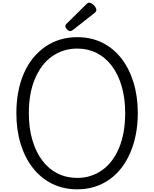

<svg xmlns="http://www.w3.org/2000/svg" viewBox="-20 -1392 1148 1431"><path d="M556 19Q452 19 368.5 -22.5Q285 -64 225.5 -139.5Q166 -215 134 -319Q102 -423 102 -549Q102 -633 116 -707Q130 -781 157.5 -844.5Q185 -908 225 -957.5Q265 -1007 315.5 -1042.5Q366 -1078 426.5 -1096.5Q487 -1115 556 -1115Q659 -1115 742 -1074Q825 -1033 884 -957.5Q943 -882 975 -778Q1007 -674 1007 -549Q1007 -465 992.5 -390.5Q978 -316 950.5 -252.5Q923 -189 884 -139Q845 -89 794.5 -53.5Q744 -18 684 0.5Q624 19 556 19ZM556 -66Q609 -66 655.5 -81Q702 -96 742 -124.5Q782 -153 813.5 -194.5Q845 -236 867.5 -290Q890 -344 901.5 -409Q913 -474 913 -549Q913 -660 887 -749Q861 -838 813.5 -901Q766 -964 700.5 -997Q635 -1030 556 -1030Q502 -1030 455 -1015Q408 -1000 367.5 -971.5Q327 -943 295.5 -901.5Q264 -860 241 -806Q218 -752 206.5 -688Q195 -624 195 -549Q195 -437 221.5 -347.5Q248 -258 295.5 -195Q343 -132 409.5 -99Q476 -66 556 -66ZM504 -1160Q492 -1160 479.5 -1173Q467 -1186 467 -1196Q467 -1201 468.5 -1205Q470 -1209 476 -1215L624 -1361Q629 -1366 633.5 -1369Q638 -1372 645 -1372Q655 -1372 667.5 -1363Q680 -1354 689 -1342Q698 -1330 698 -1319Q698 -1312 695.5 -1307Q693 -1302 683 -1294L524 -1169Q517 -1165 512.5 -1162.5Q508 -1160 504 -1160Z"/></svg>

Font: Playwrite FR Moderne
Style: Regular
Weight: 400
Designer: Veronika Burian, José Scaglione
Foundry: TypeTogether
Version: Version 1.002